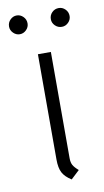

<svg xmlns="http://www.w3.org/2000/svg" viewBox="-77 -665 389 715"><g transform="rotate(-10 118.0 -307.5)"><path d="M92 -72V-470H141V-68Q141 -52 146.5 -42Q152 -32 167 -19L135 11Q111 -4 101.5 -22Q92 -40 92 -72ZM4 -590Q4 -605 14.5 -615.5Q25 -626 39 -626Q53 -626 63.5 -615.5Q74 -605 74 -590Q74 -576 63.5 -565.5Q53 -555 39 -555Q25 -555 14.5 -565.5Q4 -576 4 -590ZM162 -590Q162 -605 172.5 -615.5Q183 -626 198 -626Q212 -626 222.5 -615.5Q233 -605 233 -590Q233 -576 222.5 -565.5Q212 -555 198 -555Q183 -555 172.5 -565.5Q162 -576 162 -590Z"/></g></svg>

Font: KoHo Light
Style: Regular
Weight: 300
Version: Version 1.000; ttfautohint (v1.6)